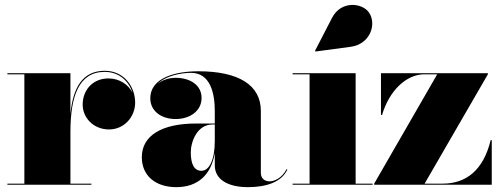

<svg xmlns="http://www.w3.org/2000/svg" viewBox="-20 -762 2058 792"><path d="M10.5 -4.5V0H357V-4.5H270.5V-217C270.5 -364 304.5 -465.5 412 -465.5C472.5 -465.5 512 -426 526.5 -379.5C510 -412.5 473.5 -438.5 427.5 -438.5C362 -438.5 321 -390 321 -330.5C321 -275.5 366.5 -228 429.5 -228C492.5 -228 537.5 -280 537.5 -339C537.5 -403 493 -470 412 -470C320 -470 281 -400 270.5 -291.5V-460H10.5V-455.5H80.5V-4.5Z M789 -252.5C647 -252.5 565 -202.5 565 -113.5C565 -37.5 621 10 707.5 10C794 10 851 -39 866 -131V-80C866 -21 921 10 1003 10C1081 10 1143 -12.5 1165.5 -63L1162 -64C1141.5 -24 1108 -14 1092.5 -14C1068 -14 1056 -29 1056 -49.5V-304.5C1056 -410.5 965.5 -468 798 -468C707 -468 600 -443 600 -356C600 -305 644 -271 704.5 -271C762 -271 811.5 -303 811.5 -358C811.5 -412 763 -441 704.5 -441C675.5 -441 649 -431.5 630 -416C665 -450.5 729 -461.5 768 -461.5C848 -461.5 866 -376.5 866 -304.5V-252.5ZM811 -57.5C779 -57.5 767 -88.5 767 -133.5C767 -178 793.5 -248.5 856.5 -248.5H866V-180.5C866 -99 841.5 -57.5 811 -57.5Z M1427 -569C1507 -580 1535 -662.5 1502 -710.5C1475 -749.5 1387.5 -762 1349.5 -688L1279.5 -552.5L1281.5 -549.5ZM1187 -4.5V0H1517V-4.5H1447V-460H1187V-455.5H1257V-4.5Z M1730.5 -455.5H1783.5L1523.5 -4.5V0H2008.5V-184H2004C1974 -60 1903 -4.5 1806 -4.5H1731.5L1992.5 -455.5V-460H1551.5V-288H1556C1586 -389 1656.5 -455.5 1730.5 -455.5Z"/></svg>

Font: Bodoni* 36pt Fatface
Style: Regular
Weight: 900
Version: Version 2.3